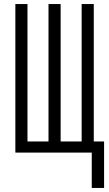

<svg xmlns="http://www.w3.org/2000/svg" viewBox="-20 -755 540 950"><path d="M434 175V0H56V-735H116V-55H220V-735H280V-55H384V-735H444V-55H495V175Z"/></svg>

Font: Iosevka SS04 Light
Style: Regular
Weight: 300
Monospace: yes
Designer: Belleve Invis
Foundry: Belleve Invis
Version: Version 19.0.0; ttfautohint (v1.8.4)